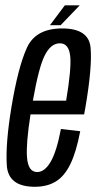

<svg xmlns="http://www.w3.org/2000/svg" viewBox="-20 -712 372 736"><path d="M113.5 4Q11 4 6 -79Q1 -162 23.5 -299Q49 -453.5 82.8 -528.2Q116.5 -603 218 -603Q320.5 -603 327.2 -529.5Q334 -456 307.5 -301Q305 -285.5 302.5 -273.5H97Q79.5 -161.5 83.5 -110Q87.5 -52.5 122.5 -52.5Q151 -52.5 174 -91.5Q197 -130.5 213.5 -217.5L287.5 -209Q272.5 -130 250 -83.5Q227.5 -37 194.2 -16.5Q161 4 113.5 4ZM106 -326H233.5Q254.5 -451 249 -498Q243.5 -546 209.5 -546Q174 -546 150.5 -497.5Q128.5 -453 106 -326ZM171.5 -615.5 228.5 -691.5H285.5L212.5 -615.5Z"/></svg>

Font: Anybody Condensed Regular
Style: Italic
Weight: 400
Width: 3
Italic angle: -10°
Designer: Tyler Finck
Foundry: Etcetera Type Company
Version: Version 1.010; ttfautohint (v1.8.3) -l 8 -r 50 -G 200 -x 14 